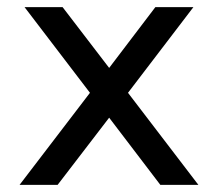

<svg xmlns="http://www.w3.org/2000/svg" viewBox="-20 -520 614 540"><path d="M49 -500 233 -259 35 0H142L287 -189L431 0H538L340 -259L524 -500H417L287 -329L156 -500Z"/></svg>

Font: LT Wave Alt
Style: Regular
Weight: 400
Designer: Daniel Lyons
Version: Version 2.5 (Glyphs App)